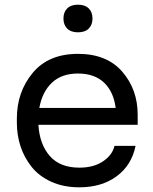

<svg xmlns="http://www.w3.org/2000/svg" viewBox="-20 -782 652 820"><path d="M359 -660Q343 -644 313 -644Q283 -644 267 -660Q251 -676 251 -703Q251 -730 267 -746Q283 -762 313 -762Q343 -762 359 -746Q375 -730 375 -703Q375 -676 359 -660ZM319 18Q251 18 198.5 -6Q146 -30 114.5 -70Q83 -110 67.5 -157.5Q52 -205 52 -258V-276Q52 -389 119.5 -470.5Q187 -552 313 -552Q436 -552 502 -476Q568 -400 568 -292V-249H144Q149 -166 192.5 -116Q236 -66 319 -66Q380 -66 420 -93Q460 -120 469 -159H559Q542 -76 478 -29Q414 18 319 18ZM148 -321H474Q465 -391 424 -429.5Q383 -468 313 -468Q243 -468 201.5 -428.5Q160 -389 148 -321Z"/></svg>

Font: Sora
Style: Regular
Weight: 400
Designer: Jonathan Barnbrook, Julián Moncada
Foundry: Barnbrook Fonts
Version: Version 2.000